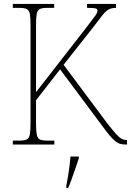

<svg xmlns="http://www.w3.org/2000/svg" viewBox="-20 -734 665 975"><path d="M45 0V-20H79Q104 -20 116 -26Q128 -32 131.5 -51Q135 -70 135 -108V-606Q135 -645 131.5 -663.5Q128 -682 116 -688Q104 -694 79 -694H45V-714H255V-694H219Q194 -694 182 -688Q170 -682 166.5 -663.5Q163 -645 163 -606V-266L416 -591Q439 -622 452 -638.5Q465 -655 470 -664Q475 -673 475 -680Q475 -690 462.5 -692Q450 -694 422 -694V-714H569V-694Q545 -694 529.5 -684.5Q514 -675 498.5 -654.5Q483 -634 455 -598L303 -405L526 -106Q552 -73 568 -55Q584 -37 596.5 -30Q609 -23 622 -23H625V0H619Q603 0 590.5 -3.5Q578 -7 565 -17.5Q552 -28 535.5 -47.5Q519 -67 496 -99L285 -382L163 -225V-109Q163 -71 166.5 -51.5Q170 -32 182 -26Q194 -20 219 -20H256V0ZM317 208Q322 183 326 158Q330 133 333 108.5Q336 84 338 61H380V71Q373 92 363.5 119.5Q354 147 344.5 174Q335 201 326 221H317Z"/></svg>

Font: Noto Serif Khmer SemiCondensed Thin
Style: Regular
Weight: 250
Width: 4
Designer: Danh Hong and the Monotype Design Team
Foundry: Monotype Imaging Inc.
Version: Version 2.004